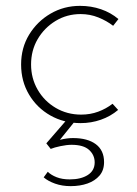

<svg xmlns="http://www.w3.org/2000/svg" viewBox="-20 -413 467 655"><path d="M383 -38Q357 -16 324 -4.5Q291 7 255 7Q198 7 152 -19Q106 -45 79 -90.5Q52 -136 52 -193Q52 -250 79.5 -295Q107 -340 152.5 -366.5Q198 -393 253 -393Q291 -393 324.5 -381.5Q358 -370 384 -348L366 -325Q344 -342 315.5 -353.5Q287 -365 255 -365Q208 -365 169.5 -341.5Q131 -318 108.5 -279.5Q86 -241 86 -193Q86 -146 108.5 -107Q131 -68 170 -45Q209 -22 257 -22Q288 -22 315 -32Q342 -42 364 -59ZM143 173Q154 184 173 191.5Q192 199 218 199Q256 199 279.5 184Q303 169 303 141Q303 116 284 98.5Q265 81 224 81Q208 81 186.5 85.5Q165 90 153 95L138 76L210 -7L236 0L169 83L153 76Q164 69 186.5 63.5Q209 58 229 58Q279 58 307 79Q335 100 335 140Q335 168 319.5 186Q304 204 278.5 213Q253 222 221 222Q192 222 168 213.5Q144 205 129 192Z"/></svg>

Font: Josefin Sans ExtraLight
Style: Regular
Weight: 250
Designer: Santiago Orozco
Foundry: Typemade
Version: Version 2.000